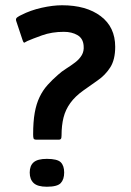

<svg xmlns="http://www.w3.org/2000/svg" viewBox="-20 -693 499 730"><path d="M118 -162Q109 -162 107.5 -167Q106 -172 106 -182Q106 -230 112 -264Q118 -298 130.5 -324Q143 -350 161 -370Q179 -390 201 -409Q214 -421 231.5 -432Q249 -443 265.5 -455.5Q282 -468 291 -483.5Q300 -499 298 -519Q296 -547 274.5 -559.5Q253 -572 223 -572Q177 -572 139.5 -558.5Q102 -545 84 -537Q76 -533 73 -531Q70 -529 66 -540L42 -612Q38 -622 46 -627.5Q54 -633 61 -636Q96 -654 138.5 -663.5Q181 -673 216 -673Q308 -673 363 -631.5Q418 -590 418 -515Q418 -466 399 -436.5Q380 -407 351.5 -387.5Q323 -368 297 -349Q266 -327 247.5 -301.5Q229 -276 221.5 -246Q214 -216 214 -178Q214 -168 211.5 -165Q209 -162 205 -162ZM93 -37Q93 -63 108 -76Q123 -89 158 -89Q198 -89 211 -76Q224 -63 224 -37Q224 -11 211 3Q198 17 158 17Q123 17 108 3Q93 -11 93 -37Z"/></svg>

Font: Glory
Style: Bold
Weight: 700
Designer: Robert Leuschke
Foundry: Robert Leuschke
Version: Version 1.011